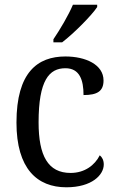

<svg xmlns="http://www.w3.org/2000/svg" viewBox="-20 -786 497 816"><path d="M207 -619V-606H244C295 -645 370 -721 393 -756V-766H290C271 -721 236 -662 207 -619ZM262 10C371 10 421 -43 421 -87C421 -105 414 -118 404 -126C383 -84 340 -51 280 -51C184 -51 144 -124 144 -266C144 -445 189 -496 258 -496C319 -496 335 -445 335 -382C393 -382 420 -398 420 -444C420 -512 343 -546 258 -546C140 -546 50 -479 50 -265C50 -69 138 10 262 10Z"/></svg>

Font: Noto Serif Bengali SemiCondensed
Style: Regular
Weight: 400
Width: 4
Designer: Juan Bruce, Universal Thirst, Indian Type Foundry and the Monotype Design Team.
Foundry: Monotype Imaging Inc.
Version: Version 2.003